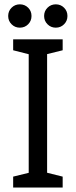

<svg xmlns="http://www.w3.org/2000/svg" viewBox="-20 -844 341 864"><path d="M109.2 0V-667H192V0ZM39.2 -667H119.2L124 -596.2L39.2 -617.8ZM39.2 0V-49.2L124.2 -70L119.2 0ZM182 0 175.3 -70.8 262 -49.2V0ZM173.7 -596 182 -667H262V-617.8ZM69.3 -719.5Q47.3 -719.5 32.1 -734.8Q16.8 -750 16.8 -772Q16.8 -794.2 32.1 -809.3Q47.3 -824.5 69.4 -824.5Q91.5 -824.5 106.7 -809.3Q121.8 -794.2 121.8 -772Q121.8 -750 106.7 -734.8Q91.5 -719.5 69.3 -719.5ZM231 -719.5Q209 -719.5 193.8 -734.8Q178.5 -750 178.5 -772Q178.5 -794.2 193.8 -809.3Q209 -824.5 231.1 -824.5Q253.2 -824.5 268.3 -809.3Q283.5 -794.2 283.5 -772Q283.5 -750 268.3 -734.8Q253.2 -719.5 231 -719.5Z"/></svg>

Font: Epunda Slab Light
Style: Regular
Weight: 300
Designer: Simon Atzbach
Foundry: typofactur
Version: Version 1.102